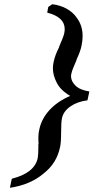

<svg xmlns="http://www.w3.org/2000/svg" viewBox="-20 -667 520 911"><path d="M228 -647Q267 -642 296.5 -625.5Q326 -609 344 -583Q372 -546 372 -496Q372 -475 367 -451Q362 -424 343 -384H344Q334 -361 327.5 -345Q321 -329 319 -319Q317 -312 317 -305Q317 -282 338 -261Q359 -240 404 -233L395 -191Q347 -185 314 -162Q281 -139 274 -106Q270 -87 270 -40Q270 8 265 31Q257 69 238 100Q219 131 186 157Q123 210 27 224L36 181Q144 154 159 83Q162 66 162 33Q162 25 162 16L163 17Q162 4 162 -8Q162 -14 162.5 -25.5Q163 -37 167 -55Q178 -105 215.5 -145.5Q253 -186 313 -212Q268 -238 249.5 -274Q231 -310 231 -342Q231 -356 234 -371Q241 -406 261 -444H260Q270 -467 276.5 -483.5Q283 -500 285 -510Q287 -520 287 -529Q287 -586 204 -607L209 -634Z"/></svg>

Font: New Athena Unicode
Style: Bold Italic
Weight: 700
Designer: J. Rusten 1997; rev. by R. Hancock 2001, 2002, rev. by D. Mastronarde 2002-2021
Foundry: Society for Classical Studies (formerly American Philological Association)
Version: Version 5.008